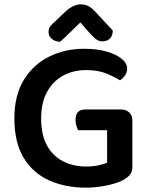

<svg xmlns="http://www.w3.org/2000/svg" viewBox="-20 -847 689 882"><path d="M588 -293V-81Q588 -58 577 -44.5Q566 -31 544 -19Q518 -5 470 5Q422 15 374 15Q280 15 205.5 -18.5Q131 -52 88.5 -122.5Q46 -193 46 -303Q46 -409 89.5 -480Q133 -551 206 -587Q279 -623 367 -623Q426 -623 470.5 -610Q515 -597 539.5 -576.5Q564 -556 564 -532Q564 -514 554 -500Q544 -486 531 -478Q504 -495 467 -510Q430 -525 375 -525Q316 -525 269 -499Q222 -473 195.5 -423.5Q169 -374 169 -303Q169 -227 196 -178.5Q223 -130 270 -106Q317 -82 376 -82Q406 -82 432 -87.5Q458 -93 472 -100V-249H339Q335 -256 331 -268.5Q327 -281 327 -295Q327 -320 338 -332Q349 -344 369 -344H537Q559 -344 573.5 -330.5Q588 -317 588 -293ZM349 -744Q329 -725 305.5 -701.5Q282 -678 256 -655Q233 -656 218 -668.5Q203 -681 203 -700Q203 -716 211.5 -727Q220 -738 238 -753L285 -798Q320 -827 350 -827Q370 -827 385 -819.5Q400 -812 416 -795L498 -707Q498 -683 485 -670Q472 -657 450 -657Q435 -657 422.5 -666Q410 -675 392 -695Z"/></svg>

Font: BalooTamma2SemiBold
Style: Regular
Weight: 600
Designer: Divya Kowshik, Shuchita Grover and Ek Type
Foundry: Ek Type
Version: Version 1.700